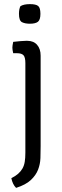

<svg xmlns="http://www.w3.org/2000/svg" viewBox="-20 -692 303 931"><path d="M177 -422V17Q177 45 176 74.5Q175 104 164.5 131Q154 158 129.5 181Q105 204 58 219Q41 202 35 172Q55 162 68 150.5Q81 139 89 125Q97 111 100 92.5Q103 74 103 48V-386Q103 -414 94 -424Q85 -434 62 -434H44Q40 -451 40 -461Q40 -470 44 -489Q63 -491 78 -492.5Q93 -494 105 -494H113Q143 -494 160 -474.5Q177 -455 177 -422ZM79 -662Q95 -672 125 -672Q154 -672 165 -663Q176 -654 176 -625Q176 -596 164 -586.5Q152 -577 125 -577Q101 -577 86.5 -584.5Q72 -592 72 -625Q72 -648 79 -662Z"/></svg>

Font: Signika
Style: Light
Weight: 300
Designer: Anna Giedrys
Foundry: Anna Giedrys
Version: Version 1.001